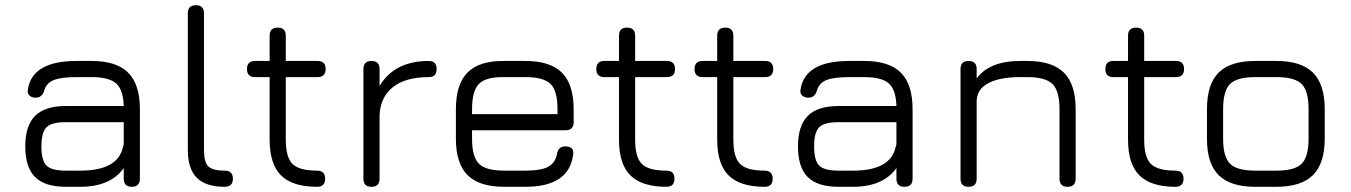

<svg xmlns="http://www.w3.org/2000/svg" viewBox="-20 -717 5185 737"><path d="M232 0Q152 0 114.5 -37.5Q77 -75 77 -155Q77 -234 114.5 -272Q152 -310 232 -310H455Q453 -373 425.5 -397Q398 -421 332 -421H274Q214 -421 186 -409.5Q158 -398 150 -370Q142 -342 117 -342Q102 -342 93 -350.5Q84 -359 87 -374Q104 -483 274 -483H332Q427 -483 472 -438Q517 -393 517 -298V-31Q517 0 486 0Q455 0 455 -31V-72Q404 0 288 0ZM288 -62Q433 -62 452 -153Q453 -157 455 -163V-248H232Q178 -248 158.5 -228.5Q139 -209 139 -155Q139 -101 158.5 -81.5Q178 -62 232 -62Z M842 0Q770 0 735.5 -34.5Q701 -69 701 -141V-666Q701 -697 732 -697Q763 -697 763 -666V-141Q763 -95 779.5 -78.5Q796 -62 842 -62Q874 -62 874 -31Q874 0 842 0Z M1197 0Q1103 0 1059 -43.5Q1015 -87 1015 -181V-421H959Q928 -421 928 -452Q928 -483 959 -483H1015V-580Q1015 -611 1046 -611Q1077 -611 1077 -580V-483H1199Q1230 -483 1230 -452Q1230 -421 1199 -421H1077V-181Q1077 -113 1103 -87.5Q1129 -62 1197 -62Q1228 -62 1228 -31Q1228 0 1197 0Z M1437 -31Q1437 0 1406 0Q1375 0 1375 -31V-452Q1375 -483 1406 -483Q1437 -483 1437 -452V-387Q1494 -483 1626 -483Q1656 -483 1656 -452Q1656 -421 1626 -421Q1536 -421 1487.5 -382Q1439 -343 1437 -272Z M1915 0Q1820 0 1775 -44.5Q1730 -89 1730 -184V-298Q1730 -394 1775 -439Q1820 -484 1915 -483H1997Q2092 -483 2137 -438Q2182 -393 2182 -298V-248Q2182 -217 2151 -217H1792V-184Q1792 -115 1818.5 -88.5Q1845 -62 1915 -62H1997Q2056 -62 2083.5 -76.5Q2111 -91 2118 -125Q2122 -155 2150 -155Q2185 -155 2180 -123Q2164 0 1997 0ZM1915 -421Q1845 -422 1818.5 -395Q1792 -368 1792 -298V-279H2120V-298Q2120 -368 2093.5 -394.5Q2067 -421 1997 -421Z M2538 0Q2444 0 2400 -43.5Q2356 -87 2356 -181V-421H2300Q2269 -421 2269 -452Q2269 -483 2300 -483H2356V-580Q2356 -611 2387 -611Q2418 -611 2418 -580V-483H2540Q2571 -483 2571 -452Q2571 -421 2540 -421H2418V-181Q2418 -113 2444 -87.5Q2470 -62 2538 -62Q2569 -62 2569 -31Q2569 0 2538 0Z M2915 0Q2821 0 2777 -43.5Q2733 -87 2733 -181V-421H2677Q2646 -421 2646 -452Q2646 -483 2677 -483H2733V-580Q2733 -611 2764 -611Q2795 -611 2795 -580V-483H2917Q2948 -483 2948 -452Q2948 -421 2917 -421H2795V-181Q2795 -113 2821 -87.5Q2847 -62 2915 -62Q2946 -62 2946 -31Q2946 0 2915 0Z M3198 0Q3118 0 3080.5 -37.5Q3043 -75 3043 -155Q3043 -234 3080.5 -272Q3118 -310 3198 -310H3421Q3419 -373 3391.5 -397Q3364 -421 3298 -421H3240Q3180 -421 3152 -409.5Q3124 -398 3116 -370Q3108 -342 3083 -342Q3068 -342 3059 -350.5Q3050 -359 3053 -374Q3070 -483 3240 -483H3298Q3393 -483 3438 -438Q3483 -393 3483 -298V-31Q3483 0 3452 0Q3421 0 3421 -31V-72Q3370 0 3254 0ZM3254 -62Q3399 -62 3418 -153Q3419 -157 3421 -163V-248H3198Q3144 -248 3124.5 -228.5Q3105 -209 3105 -155Q3105 -101 3124.5 -81.5Q3144 -62 3198 -62Z M3729 -31Q3729 0 3698 0Q3667 0 3667 -31V-452Q3667 -483 3698 -483Q3729 -483 3729 -452V-416Q3779 -483 3896 -483H3924Q4019 -483 4064 -438Q4109 -393 4109 -298V-31Q4109 0 4078 0Q4047 0 4047 -31V-298Q4047 -368 4020 -394.5Q3993 -421 3924 -421H3896Q3819 -421 3775 -398.5Q3731 -376 3729 -331Z M4492 0Q4398 0 4354 -43.5Q4310 -87 4310 -181V-421H4254Q4223 -421 4223 -452Q4223 -483 4254 -483H4310V-580Q4310 -611 4341 -611Q4372 -611 4372 -580V-483H4494Q4525 -483 4525 -452Q4525 -421 4494 -421H4372V-181Q4372 -113 4398 -87.5Q4424 -62 4492 -62Q4523 -62 4523 -31Q4523 0 4492 0Z M4798 0Q4703 0 4658 -44.5Q4613 -89 4613 -184V-298Q4613 -394 4658 -438.5Q4703 -483 4798 -483H4880Q4975 -483 5020 -438Q5065 -393 5065 -298V-185Q5065 -90 5020 -45Q4975 0 4880 0ZM4675 -184Q4675 -115 4701.5 -88.5Q4728 -62 4798 -62H4880Q4950 -62 4976.5 -88.5Q5003 -115 5003 -185V-298Q5003 -368 4976.5 -394.5Q4950 -421 4880 -421H4798Q4728 -421 4701.5 -394.5Q4675 -368 4675 -298Z"/></svg>

Font: Jura Medium
Style: Regular
Weight: 500
Designer: Daniel Johnson, Alexei Vanyashin
Foundry: Daniel Johnson
Version: Version 5.103